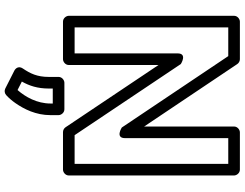

<svg xmlns="http://www.w3.org/2000/svg" viewBox="-133 -643 1052 826"><g transform="rotate(90 393.0 -230.0)"><path d="M684.9 -25H561.5L255.5 -481.9C255.5 -481.9 209.7 -511.5 209.7 -468V-25H98V-686H221.4L528.5 -228.1C528.5 -228.1 574.3 -198.5 574.3 -242V-686H684.9ZM709.9 25C720.6 25 734.9 15.1 734.9 0V-711C734.9 -721.7 725 -736 709.9 -736H549.3C538.6 -736 524.3 -726.1 524.3 -711V-324.1L255.5 -724.9C251.2 -731.3 243.1 -736 234.7 -736H73C62.3 -736 48 -726.1 48 -711V0C48 10.7 57.9 25 73 25H234.7C245.4 25 259.7 15.1 259.7 0V-385.8L527.4 13.9C531.7 20.3 539.8 25 548.2 25ZM367.3 220.5 330.9 202C349 169.9 360.9 134.3 360.9 86V69H425.3V79C425.3 136.2 397.3 186.7 367.3 220.5ZM274.5 198C262.1 216.3 274.8 229.7 283.9 234.3L360.9 273.3C369.8 277.8 381.3 276.5 389 269.5C401.6 258.1 413 244.8 423.5 229.8C449.7 192.2 475.3 141.4 475.3 79V44C475.3 33.3 465.4 19 450.3 19H335.9C325.2 19 310.9 28.9 310.9 44V86C310.9 136.2 296.4 165.6 274.5 198Z"/></g></svg>

Font: Asimov
Style: WidOu
Weight: 500
Designer: Google
Version: Version 2.000980; 2014